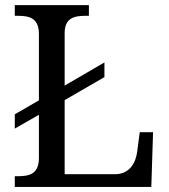

<svg xmlns="http://www.w3.org/2000/svg" viewBox="-20 -734 663 754"><path d="M38.1 -285.2V-229L132.8 -283.2V-113.8C132.8 -51.8 97.2 -42 50.8 -42H38.1V0H574.2L581.1 -214.8H528.8L519 -140.1C513.7 -96.2 490.2 -49.8 431.2 -49.8H233.9V-340.8L390.1 -431.2V-488.8L233.9 -397.9V-604C233.9 -664.1 272.5 -671.9 315.9 -671.9H329.1V-713.9H38.1V-671.9H50.8C97.2 -671.9 132.8 -662.1 132.8 -600.1V-339.8Z"/></svg>

Font: The Erased English
Style: Regular
Weight: 400
Designer: Monotype Design team + ligartures altered by 180 Amsterdam
Foundry: Monotype Imaging Inc.
Version: Version 1.030;Glyphs 3.1.2 (3151)